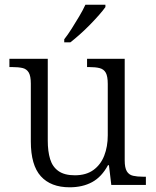

<svg xmlns="http://www.w3.org/2000/svg" viewBox="-20 -786 662 816"><path d="M276 10Q196 10 153.5 -37Q111 -84 111 -185V-431Q111 -463 102 -478Q93 -493 75.5 -497Q58 -501 31 -501H20V-536H183V-188Q183 -143 193 -110Q203 -77 228.5 -59Q254 -41 298 -41Q346 -41 377 -63.5Q408 -86 423 -124.5Q438 -163 438 -211V-429Q438 -462 429.5 -477Q421 -492 403.5 -496.5Q386 -501 358 -501H350V-536H510V-104Q510 -73 519 -58Q528 -43 545.5 -39Q563 -35 587 -35H600V0H453L443 -84H439Q412 -34 371.5 -12Q331 10 276 10ZM253 -619Q268 -638 284.5 -664Q301 -690 317 -717Q333 -744 343 -766H428V-756Q419 -743 401.5 -723Q384 -703 362.5 -681Q341 -659 319 -639.5Q297 -620 279 -606H253Z"/></svg>

Font: Noto Serif Tibetan Light
Style: Regular
Weight: 300
Version: Version 2.103